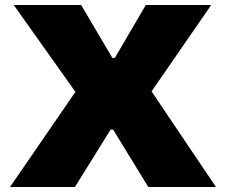

<svg xmlns="http://www.w3.org/2000/svg" viewBox="-20 -749 905 769"><path d="M20 0 282 -381 35 -729H305L430 -517H440L564 -729H826L587 -383L845 0H574L433 -230H423L280 0Z"/></svg>

Font: Hubot Sans Condensed ExtraLight Black
Style: Regular
Weight: 900
Version: Version 2.000